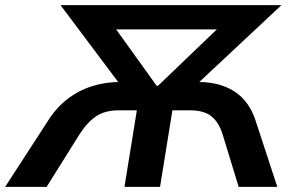

<svg xmlns="http://www.w3.org/2000/svg" viewBox="-44 -725 1159 745"><path d="M-24 0 142 -256Q174 -307 217.5 -340.5Q261 -374 313 -390.5Q365 -407 423 -407H469L442 -370L191 -705H1048L690 -370L675 -407H722Q781 -407 826 -390Q871 -373 901.5 -339.5Q932 -306 948 -256L1032 0H882L820 -203Q805 -251 776 -274Q747 -297 693 -297H625L577 0H439L487 -297H417Q363 -297 328.5 -273.5Q294 -250 264 -203L137 0ZM564 -392H569L836 -648L844 -611H360L380 -648Z"/></svg>

Font: Nunito Sans 6pt
Style: Bold Italic
Weight: 700
Italic angle: -9°
Version: Version 3.101;gftools[0.9.27]